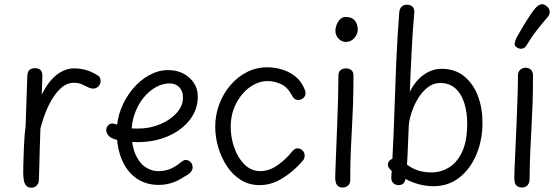

<svg xmlns="http://www.w3.org/2000/svg" viewBox="-20 -857 2591 893"><path d="M107 -502Q108 -524 117.5 -532Q127 -540 143 -540Q157 -540 167 -532.5Q177 -525 177 -505Q177 -492 176 -469Q175 -446 174 -416Q204 -478 243 -508.5Q282 -539 325 -539Q349 -539 375.5 -532.5Q402 -526 430 -509Q440 -504 444 -497Q448 -490 448 -479Q448 -471 443.5 -463Q439 -455 431.5 -450Q424 -445 414 -445Q402 -445 389 -451.5Q376 -458 360.5 -465Q345 -472 323 -472Q289 -472 259.5 -443.5Q230 -415 206.5 -367Q183 -319 168 -259Q166 -210 165 -168.5Q164 -127 163 -91.5Q162 -56 161 -23Q161 -10 156 -1.5Q151 7 143.5 11.5Q136 16 126 16Q110 16 101.5 6Q93 -4 90.5 -20.5Q88 -37 88 -56Q88 -70 88.5 -91Q89 -112 90 -137.5Q91 -163 92 -187.5Q93 -212 95 -234Q97 -256 99 -269Z M491 -220Q483 -227 478.5 -235Q474 -243 474 -253Q475 -267 485 -276Q495 -285 509 -282Q519 -280 531 -274.5Q543 -269 564 -264Q585 -259 622 -259Q677 -259 724.5 -279Q772 -299 801.5 -331.5Q831 -364 831 -404Q831 -433 814 -451Q797 -469 769 -469Q735 -469 703 -450.5Q671 -432 646 -400.5Q621 -369 606.5 -328Q592 -287 592 -242Q592 -182 609 -141.5Q626 -101 654.5 -81Q683 -61 716 -61Q746 -61 771 -71Q796 -81 822 -103Q829 -108 833.5 -110.5Q838 -113 844 -113Q853 -113 860.5 -108Q868 -103 872 -95.5Q876 -88 876 -79Q876 -67 867 -56.5Q858 -46 835 -34Q805 -14 776.5 -5.5Q748 3 718 3Q658 3 614 -28Q570 -59 546.5 -115Q523 -171 523 -244Q523 -300 543 -351Q563 -402 597 -443Q631 -484 674 -507.5Q717 -531 762 -531Q802 -531 832.5 -515Q863 -499 881.5 -471.5Q900 -444 900 -408Q900 -348 863 -300Q826 -252 762.5 -224Q699 -196 620 -196Q598 -196 577.5 -198Q557 -200 540 -203Q523 -206 510.5 -210.5Q498 -215 491 -220Z M1188 4Q1139 4 1101 -19.5Q1063 -43 1036.5 -82.5Q1010 -122 995.5 -170.5Q981 -219 981 -268Q981 -322 999.5 -371.5Q1018 -421 1051 -460Q1084 -499 1128 -521.5Q1172 -544 1222 -544Q1259 -544 1294 -533Q1329 -522 1356 -499.5Q1383 -477 1397 -441Q1399 -437 1400 -433Q1401 -429 1401 -424Q1401 -414 1396 -407Q1391 -400 1383.5 -396Q1376 -392 1367 -392Q1357 -392 1349.5 -398Q1342 -404 1335 -418Q1317 -452 1286.5 -466Q1256 -480 1223 -480Q1194 -480 1164 -465Q1134 -450 1109 -421.5Q1084 -393 1068.5 -354Q1053 -315 1053 -267Q1053 -218 1069.5 -170.5Q1086 -123 1116.5 -92.5Q1147 -62 1189 -61Q1232 -61 1271 -88.5Q1310 -116 1340 -154Q1347 -161 1352 -164Q1357 -167 1363 -167Q1373 -167 1380.5 -162.5Q1388 -158 1392.5 -150.5Q1397 -143 1397 -134Q1397 -128 1395 -121Q1393 -114 1386 -107Q1346 -60 1294 -28Q1242 4 1188 4Z M1554 -506Q1554 -517 1558.5 -524.5Q1563 -532 1571 -535.5Q1579 -539 1588 -539Q1604 -539 1614 -531Q1624 -523 1624 -506Q1624 -432 1622 -374Q1620 -316 1617 -263.5Q1614 -211 1611.5 -153Q1609 -95 1609 -20Q1609 -3 1599 6Q1589 15 1574 15Q1559 15 1551.5 8Q1544 1 1541.5 -9.5Q1539 -20 1539 -31Q1539 -41 1540.5 -78Q1542 -115 1544 -168.5Q1546 -222 1548.5 -283Q1551 -344 1552.5 -402.5Q1554 -461 1554 -506ZM1540 -714Q1540 -728 1546 -743Q1552 -758 1562.5 -768Q1573 -778 1587 -778Q1612 -778 1624 -767.5Q1636 -757 1640 -743.5Q1644 -730 1644 -721Q1644 -698 1628 -680Q1612 -662 1589 -662Q1569 -662 1554.5 -677.5Q1540 -693 1540 -714Z M1837 -800Q1839 -818 1848.5 -826.5Q1858 -835 1873 -835Q1889 -835 1898.5 -826Q1908 -817 1907 -800Q1903 -758 1900 -712Q1897 -666 1894.5 -619Q1892 -572 1890 -524Q1888 -476 1886 -430Q1904 -466 1927.5 -489.5Q1951 -513 1978 -525Q2005 -537 2033 -537Q2096 -537 2138.5 -502.5Q2181 -468 2202.5 -411.5Q2224 -355 2224 -287Q2224 -206 2196 -139Q2168 -72 2117 -31.5Q2066 9 1996 9Q1962 9 1928 0Q1894 -9 1866 -25Q1863 -9 1854.5 -2.5Q1846 4 1835 4Q1819 4 1809.5 -5Q1800 -14 1800 -29Q1800 -35 1800.5 -45.5Q1801 -56 1802 -62Q1794 -69 1789 -76Q1784 -83 1784 -93Q1784 -100 1789.5 -107.5Q1795 -115 1805 -118Q1811 -229 1814.5 -341Q1818 -453 1823 -568Q1828 -683 1837 -800ZM1873 -91Q1899 -72 1926.5 -63.5Q1954 -55 1987 -55Q2030 -55 2068 -78Q2106 -101 2129.5 -151Q2153 -201 2153 -284Q2153 -333 2140 -376Q2127 -419 2099 -445Q2071 -471 2027 -471Q1995 -471 1968.5 -450Q1942 -429 1923 -397Q1904 -365 1893 -330Q1882 -295 1881 -268Q1880 -239 1878.5 -207.5Q1877 -176 1876 -146.5Q1875 -117 1873 -91Z M2389 -506Q2389 -517 2393.5 -525Q2398 -533 2406.5 -537.5Q2415 -542 2424 -542Q2440 -542 2449.5 -532.5Q2459 -523 2459 -506Q2459 -432 2457 -374.5Q2455 -317 2452 -265Q2449 -213 2446.5 -155.5Q2444 -98 2443 -23Q2443 -6 2433.5 4.5Q2424 15 2408 15Q2393 15 2385 8.5Q2377 2 2374.5 -8Q2372 -18 2372 -32Q2372 -42 2373.5 -79Q2375 -116 2377.5 -169.5Q2380 -223 2382.5 -283.5Q2385 -344 2387 -402.5Q2389 -461 2389 -506ZM2430 -648Q2423 -634 2409.5 -631Q2396 -628 2383 -637Q2372 -643 2374 -656Q2376 -669 2382 -681Q2395 -704 2411 -731Q2427 -758 2442.5 -781.5Q2458 -805 2469 -818Q2484 -835 2497 -837Q2510 -839 2521 -829Q2534 -821 2536.5 -805.5Q2539 -790 2525 -775Q2504 -751 2478 -718Q2452 -685 2430 -648Z"/></svg>

Font: Playpen Sans Light
Style: Regular
Weight: 300
Designer: Laura Meseguer, Veronika Burian, José Scaglione
Foundry: TypeTogether
Version: Version 1.001